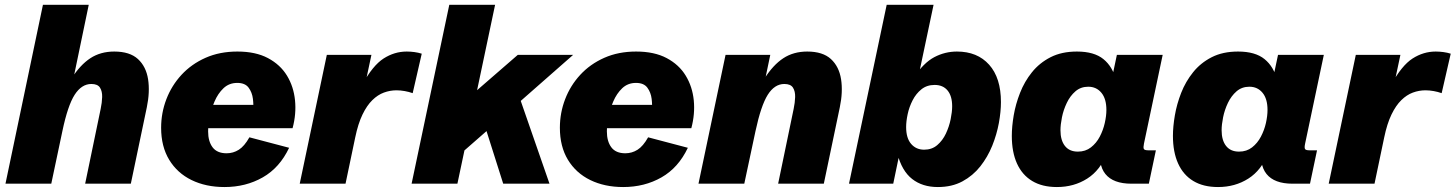

<svg xmlns="http://www.w3.org/2000/svg" viewBox="-20 -752 5959 786"><path d="M2.4 0 155.8 -732.4H343.3L275.9 -408.2L272.5 -430.2Q308.1 -486.3 349.9 -513.7Q391.6 -541 447.8 -541Q511.2 -541 544.7 -510.3Q578.1 -479.5 586.2 -427.7Q594.2 -376 581.1 -313L515.6 0H328.6L392.1 -306.2Q397.5 -331.5 398.2 -354.7Q398.9 -377.9 389.4 -393.1Q379.9 -408.2 354 -408.2Q314 -408.2 285.6 -364Q257.3 -319.8 235.4 -215.3L189.9 0Z M898.9 13.7Q822.8 13.7 764.2 -14.9Q705.6 -43.5 672.6 -97.9Q639.6 -152.3 639.6 -229Q639.6 -290 661.1 -345.9Q682.6 -401.9 723.1 -445.8Q763.7 -489.7 821.5 -515.4Q879.4 -541 951.7 -541Q1026.4 -541 1076.9 -514.2Q1127.4 -487.3 1154.8 -442.4Q1182.1 -397.5 1187.7 -341.6Q1193.4 -285.6 1177.7 -227.1H758.8L778.8 -322.8H1029.3L1016.1 -300.8Q1018.6 -320.8 1015.4 -347.2Q1012.2 -373.5 997.8 -393.1Q983.4 -412.6 951.2 -412.6Q918 -412.6 895 -390.9Q872.1 -369.1 858.2 -336.4Q844.2 -303.7 838.1 -270.3Q832 -236.8 832 -213.9Q832 -173.3 850.3 -148.9Q868.7 -124.5 907.7 -124.5Q934.6 -124.5 957.5 -138.9Q980.5 -153.3 1001 -189.9L1163.6 -147Q1125 -65.4 1055.7 -25.9Q986.3 13.7 898.9 13.7Z M1207 0 1317.9 -527.3H1500.5L1474.1 -403.3L1462.9 -405.3Q1505.9 -483.9 1550.3 -512.5Q1594.7 -541 1645 -541Q1660.6 -541 1676.8 -538.8Q1692.9 -536.6 1706.5 -532.2L1669.4 -370.6Q1654.3 -376 1636.7 -379.2Q1619.1 -382.3 1603 -382.3Q1576.7 -382.3 1551.5 -373Q1526.4 -363.8 1504.2 -342Q1481.9 -320.3 1463.9 -283Q1445.8 -245.6 1434.1 -189L1394.5 0Z M1665 0 1819.3 -732.4H2006.8L1933.1 -382.8L2099.6 -527.3H2326.2L2111.8 -338.9L2229.5 0H2040L1971.7 -215.3L1881.3 -136.2L1852.5 0Z M2531.2 13.7Q2455.1 13.7 2396.5 -14.9Q2337.9 -43.5 2304.9 -97.9Q2272 -152.3 2272 -229Q2272 -290 2293.5 -345.9Q2314.9 -401.9 2355.5 -445.8Q2396 -489.7 2453.9 -515.4Q2511.7 -541 2584 -541Q2658.7 -541 2709.2 -514.2Q2759.8 -487.3 2787.1 -442.4Q2814.5 -397.5 2820.1 -341.6Q2825.7 -285.6 2810.1 -227.1H2391.1L2411.1 -322.8H2661.6L2648.4 -300.8Q2650.9 -320.8 2647.7 -347.2Q2644.5 -373.5 2630.1 -393.1Q2615.7 -412.6 2583.5 -412.6Q2550.3 -412.6 2527.3 -390.9Q2504.4 -369.1 2490.5 -336.4Q2476.6 -303.7 2470.5 -270.3Q2464.4 -236.8 2464.4 -213.9Q2464.4 -173.3 2482.7 -148.9Q2501 -124.5 2540 -124.5Q2566.9 -124.5 2589.8 -138.9Q2612.8 -153.3 2633.3 -189.9L2795.9 -147Q2757.3 -65.4 2688 -25.9Q2618.7 13.7 2531.2 13.7Z M2839.4 0 2950.2 -527.3H3133.3L3108.4 -408.2L3109.4 -430.2Q3145 -486.3 3186.8 -513.7Q3228.5 -541 3284.7 -541Q3348.1 -541 3381.6 -510.3Q3415 -479.5 3423.1 -427.7Q3431.2 -376 3418 -313L3352.5 0H3165.5L3229 -306.2Q3234.4 -331.5 3235.1 -354.7Q3235.8 -377.9 3226.3 -393.1Q3216.8 -408.2 3190.9 -408.2Q3150.9 -408.2 3123 -364Q3095.2 -319.8 3072.8 -215.3L3026.9 0Z M3819.3 13.7Q3756.3 13.7 3714.1 -19.3Q3671.9 -52.2 3653.3 -124L3662.1 -122.1L3636.7 0H3455.6L3609.9 -732.4H3801.8L3736.8 -424.8L3720.7 -434.6Q3761.2 -495.1 3804.9 -518.1Q3848.6 -541 3897.5 -541Q3981 -541 4029.3 -487.1Q4077.6 -433.1 4077.6 -334Q4077.6 -294.9 4069.1 -248.3Q4060.5 -201.7 4042 -155.5Q4023.4 -109.4 3993.2 -71Q3962.9 -32.7 3919.9 -9.5Q3877 13.7 3819.3 13.7ZM3763.2 -139.2Q3794.9 -139.2 3816.9 -158Q3838.9 -176.8 3852.3 -205.3Q3865.7 -233.9 3871.8 -264.2Q3877.9 -294.4 3877.9 -316.9Q3877.9 -358.9 3859.1 -381.6Q3840.3 -404.3 3806.2 -404.3Q3774.4 -404.3 3752.2 -386.5Q3730 -368.7 3716.1 -341.6Q3702.1 -314.5 3695.8 -284.9Q3689.5 -255.4 3689.5 -231.9Q3689.5 -186.5 3710 -162.8Q3730.5 -139.2 3763.2 -139.2Z M4306.6 13.7Q4246.6 13.7 4205.6 -11Q4164.6 -35.6 4143.3 -82.5Q4122.1 -129.4 4122.1 -195.8Q4122.1 -233.9 4129.9 -279.8Q4137.7 -325.7 4155.8 -371.8Q4173.8 -418 4204.6 -456.3Q4235.4 -494.6 4280.8 -517.8Q4326.2 -541 4388.7 -541Q4459 -541 4497.1 -510Q4535.2 -479 4548.3 -424.3L4530.8 -425.8L4552.2 -527.3H4739.7L4663.1 -164.1Q4659.7 -147.9 4662.6 -142.3Q4665.5 -136.7 4680.2 -136.7H4711.9L4683.1 0H4611.8Q4537.1 0 4505.1 -39.8Q4473.1 -79.6 4488.3 -154.3L4491.2 -168.9L4511.7 -125.5Q4484.9 -55.2 4430.7 -20.8Q4376.5 13.7 4306.6 13.7ZM4392.6 -131.3Q4423.8 -131.3 4446 -148.7Q4468.3 -166 4482.2 -192.6Q4496.1 -219.2 4502.7 -248.5Q4509.3 -277.8 4509.3 -301.8Q4509.3 -347.7 4488.8 -372.3Q4468.3 -397 4435.1 -397Q4404.3 -397 4382.6 -378.2Q4360.8 -359.4 4347.2 -330.8Q4333.5 -302.2 4327.4 -272Q4321.3 -241.7 4321.3 -218.8Q4321.3 -177.7 4339.6 -154.5Q4357.9 -131.3 4392.6 -131.3Z M4966.3 13.7Q4906.2 13.7 4865.2 -11Q4824.2 -35.6 4803 -82.5Q4781.7 -129.4 4781.7 -195.8Q4781.7 -233.9 4789.6 -279.8Q4797.4 -325.7 4815.4 -371.8Q4833.5 -418 4864.3 -456.3Q4895 -494.6 4940.4 -517.8Q4985.8 -541 5048.3 -541Q5118.7 -541 5156.7 -510Q5194.8 -479 5208 -424.3L5190.4 -425.8L5211.9 -527.3H5399.4L5322.8 -164.1Q5319.3 -147.9 5322.3 -142.3Q5325.2 -136.7 5339.8 -136.7H5371.6L5342.8 0H5271.5Q5196.8 0 5164.8 -39.8Q5132.8 -79.6 5147.9 -154.3L5150.9 -168.9L5171.4 -125.5Q5144.5 -55.2 5090.3 -20.8Q5036.1 13.7 4966.3 13.7ZM5052.2 -131.3Q5083.5 -131.3 5105.7 -148.7Q5127.9 -166 5141.8 -192.6Q5155.8 -219.2 5162.4 -248.5Q5168.9 -277.8 5168.9 -301.8Q5168.9 -347.7 5148.4 -372.3Q5127.9 -397 5094.7 -397Q5064 -397 5042.2 -378.2Q5020.5 -359.4 5006.8 -330.8Q4993.2 -302.2 4987.1 -272Q4981 -241.7 4981 -218.8Q4981 -177.7 4999.3 -154.5Q5017.6 -131.3 5052.2 -131.3Z M5419.4 0 5530.3 -527.3H5712.9L5686.5 -403.3L5675.3 -405.3Q5718.3 -483.9 5762.7 -512.5Q5807.1 -541 5857.4 -541Q5873 -541 5889.2 -538.8Q5905.3 -536.6 5918.9 -532.2L5881.8 -370.6Q5866.7 -376 5849.1 -379.2Q5831.5 -382.3 5815.4 -382.3Q5789.1 -382.3 5763.9 -373Q5738.8 -363.8 5716.6 -342Q5694.3 -320.3 5676.3 -283Q5658.2 -245.6 5646.5 -189L5606.9 0Z"/></svg>

Font: Schibsted Grotesk Black
Style: Italic
Weight: 900
Italic angle: -12°
Designer: Bakken & Baeck AS, Henrik Kongsvoll
Foundry: Schibsted ASA
Version: Version 1.100;gftools[0.9.25]